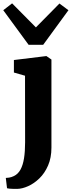

<svg xmlns="http://www.w3.org/2000/svg" viewBox="-43 -912 438 1174"><path d="M62 243Q49.5 243 36.8 242.8Q24 242.5 14.2 241.5Q4.5 240.5 0 239L-7.5 176Q-1 176 12.8 174Q26.5 172 42 164.5Q67 152.5 82 125.5Q97 98.5 103.8 56.5Q110.5 14.5 110.5 -42L110 -449L42 -468.5V-545L239 -569H241L271.5 -548V-9.5Q271.5 52.5 251 99.8Q230.5 147 198 178.5Q165.5 210 129.2 226.2Q93 242.5 62 243ZM132 -638 -23 -849.5 31 -891.5 176.5 -744.5 320.5 -890.5 375.5 -849.5 221 -638Z"/></svg>

Font: Merriweather Light 18pt Black
Style: Regular
Weight: 900
Version: Version 2.100